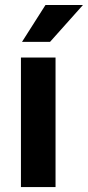

<svg xmlns="http://www.w3.org/2000/svg" viewBox="-20 -763 358 783"><path d="M206.5 -528.3V0H65.4V-528.3ZM69.8 -592.3 165.5 -742.7H318.4L184.1 -592.3Z"/></svg>

Font: Vazirmatn UI FD
Style: Bold
Weight: 700
Designer: Saber Rastikerdar
Foundry: Saber Rastikerdar
Version: Version 33.003